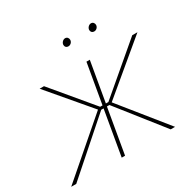

<svg xmlns="http://www.w3.org/2000/svg" viewBox="-170 -836 997 991"><g transform="rotate(-30 328.5 -340.0)"><path d="M-19 0H11L314 -267H328L282 0H302L348 -267H363L574 0H600L380 -273L676 -520H645L366 -283H351L392 -520H372L331 -283H317L119 -520H93L300 -276ZM332 -635C344 -635 356 -646 356 -660C356 -670 349 -680 337 -680C324 -680 312 -667 312 -654C312 -643 319 -635 332 -635ZM486 -635C498 -635 510 -646 510 -660C510 -670 503 -680 491 -680C478 -680 466 -667 466 -654C466 -643 473 -635 486 -635Z"/></g></svg>

Font: Fixel Text 20240404 Thin
Style: Italic
Weight: 100
Width: 4
Italic angle: -10°
Designer: AlfaBravo + MacPaw
Foundry: Kyrylo Tkachov, Marchela Mozhyna, Serhii Makarenko, Maria Weinstein, Zakhar Kryvoshyya
Version: Version 1.211;Glyphs 3.2 (3225)